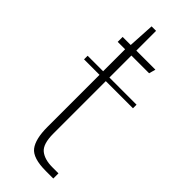

<svg xmlns="http://www.w3.org/2000/svg" viewBox="-199 -582 605 605"><g transform="rotate(45 104.0 -279.0)"><path d="M159 0Q101 0 82.5 -24Q64 -48 64 -102V-448H31V-470H67L72 -558H92V-470H177L171 -448H92V-100Q92 -54 111 -38.5Q130 -23 165 -23H192V0ZM-5 -334V-350H213V-334Z"/></g></svg>

Font: Smooch Sans ExtraLight
Style: Regular
Weight: 200
Designer: Robert E. Leuschke
Foundry: Robert E. Leuschke
Version: Version 1.010; ttfautohint (v1.8.3)